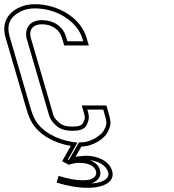

<svg xmlns="http://www.w3.org/2000/svg" viewBox="-107 -693 832 916"><path d="M270.5 84C305 84 341.9 93 350.7 123C358.4 149.5 333.2 167 292.3 167C247.8 167 213 158.3 172.4 146L163 178C208.8 192.3 259.8 203 310.3 203C391.9 203 442.7 172.8 427.9 122C414 74.3 357.6 50 303.1 50C290.8 50.7 278.6 51.7 266.5 53L253.3 55L281.5 6C337.9 6 391.1 -33.4 404.8 -59.5C425.3 -98.4 423.9 -109.7 406.9 -168L400.4 -190H282.9L292.9 -156C300.5 -130.1 298.9 -127.6 289.2 -106.5C283.9 -94.8 266.6 -89 237.5 -89C210 -89 189.2 -95.3 175 -108C149.6 -130.9 149.7 -136.9 144.4 -155L40.1 -512C30.6 -544.4 43.5 -577 93.6 -577C140.4 -577 177.1 -552 188.8 -512L199.3 -476H316.8L306.3 -512C278.1 -608.6 169.4 -673 59.2 -673C29.2 -673 2.5 -666.8 -21 -654.5C-76.6 -625.3 -98.9 -576.7 -79.9 -512L20.6 -168C26.7 -147.3 33.8 -129.3 42 -114C77.9 -47.3 158 -8.7 230.6 3L189.5 76L220.7 93C238.7 87.8 249 84 270.5 84ZM221.3 70.6 216.9 68.1 262.1 -12.2 233.8 -16.7C164.9 -27.9 91.1 -64.8 59.7 -123.5C52.2 -137.3 45.6 -154 39.8 -173.6L-60.7 -517.6C-77.3 -574.1 -59.7 -611.5 -11.7 -636.8C8.7 -647.5 32 -653 59.2 -653C162.8 -653 262.1 -591.8 287.1 -506.4L290.2 -496H214.3L208 -517.6C193.5 -567.2 147.6 -597 93.6 -597C82.9 -597 73.2 -595.8 64.4 -593.2C21.1 -580.7 11.2 -539.5 20.9 -506.4L125.2 -149.4C130.2 -132.3 135.1 -117 161.7 -93.1C180.8 -76 207.2 -69 237.5 -69C266.7 -69 295.9 -73.1 307.4 -98.2C317.1 -119.3 320.1 -134.2 312.1 -161.6L309.6 -170H385.5L387.7 -162.4C404.8 -103.9 405.5 -103.7 387.1 -68.8C377.7 -50.8 329.6 -14 281.5 -14H269.9ZM320 70.9C364.1 75.5 399.8 97.1 408.7 127.6C409.7 131 410.2 134.1 410.4 136.9C411.7 157 389.3 178.7 327.4 182.5C356.1 174.1 379.6 150.7 369.9 117.4C362.5 92.1 340.9 77.8 320 70.9Z"/></svg>

Font: Din Kursivschrift
Style: BreitLeftGho
Weight: 400
Version: Version 1.089